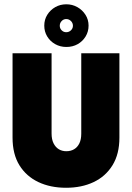

<svg xmlns="http://www.w3.org/2000/svg" viewBox="-20 -878 627 912"><path d="M293.8 13.9Q219.4 13.9 162.2 -13.2Q104.9 -40.3 72.2 -93.1Q39.6 -145.8 39.6 -224.3V-625H225V-243.8Q225 -216 234.4 -197.2Q243.8 -178.5 259.4 -169.1Q275 -159.7 295.1 -159.7Q316 -159.7 331.9 -169.1Q347.9 -178.5 356.9 -196.9Q366 -215.3 366 -243.1V-625H547.2V-224.3Q547.2 -146.5 514.6 -93.4Q481.9 -40.3 425 -13.2Q368.1 13.9 293.8 13.9ZM295.1 -654.9Q266 -654.9 242 -668.4Q218.1 -681.9 204.2 -704.9Q190.3 -727.8 190.3 -756.2Q190.3 -784.7 204.5 -807.6Q218.8 -830.6 242.4 -844.1Q266 -857.6 295.1 -857.6Q323.6 -857.6 347.6 -844.1Q371.5 -830.6 386.1 -807.6Q400.7 -784.7 400.7 -756.2Q400.7 -727.8 386.5 -704.5Q372.2 -681.2 348.6 -668.1Q325 -654.9 295.1 -654.9ZM294.4 -725Q307.6 -725 317 -734Q326.4 -743.1 326.4 -755.6Q326.4 -768.8 317 -778.1Q307.6 -787.5 294.4 -787.5Q281.9 -787.5 272.9 -778.1Q263.9 -768.8 263.9 -755.6Q263.9 -743.1 272.9 -734Q281.9 -725 294.4 -725Z"/></svg>

Font: Afacad Flux Black
Style: Regular
Weight: 900
Designer: Kristian Moeller
Foundry: Dicotype
Version: Version 1.100